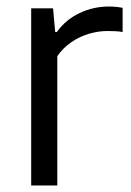

<svg xmlns="http://www.w3.org/2000/svg" viewBox="-20 -568 402 588"><path d="M75.5 0V-542.5H142.5L149 -470H154Q182 -508.5 224.2 -528.2Q266.5 -548 312.5 -548Q325 -548 335.2 -547Q345.5 -546 355.5 -544V-470Q344 -472 332.8 -472.5Q321.5 -473 308.5 -473Q282 -473 253.2 -464.8Q224.5 -456.5 199 -439.2Q173.5 -422 155.5 -396V0Z"/></svg>

Font: Encode Sans Condensed Thin
Style: Regular
Weight: 400
Version: Version 3.002